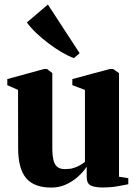

<svg xmlns="http://www.w3.org/2000/svg" viewBox="-20 -838 616 868"><path d="M442.5 9.5Q409.5 9.5 390.8 0.8Q372 -8 372 -38V-84.5Q355.5 -59.5 330.8 -37.8Q306 -16 276 -3Q246 10 212.5 10Q134 10 98 -32.8Q62 -75.5 62 -169L61.5 -431.5L13 -453V-480.5L179 -526H192.5L216.5 -507.5V-169.5Q216.5 -135.5 221.8 -114.2Q227 -93 239.5 -83.2Q252 -73.5 273.5 -73.5Q296 -73.5 312.5 -78.5Q329 -83.5 341.8 -91Q354.5 -98.5 364 -106V-431.5L307 -453V-480.5L476 -526H491.5L518 -507.5V-39L560 -32.5V-5Q541.5 -1.5 511.8 4Q482 9.5 442.5 9.5ZM313.5 -575.5Q288 -585 258.5 -602.2Q229 -619.5 199.5 -641.8Q170 -664 144.5 -688.2Q119 -712.5 101.5 -736.5L196.5 -817.5L340 -597.5L314.5 -575.5Z"/></svg>

Font: Merriweather 120pt ExtraBold
Style: Regular
Weight: 800
Version: Version 2.100